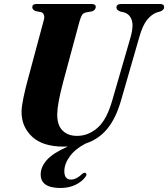

<svg xmlns="http://www.w3.org/2000/svg" viewBox="-20 -720 839 958"><path d="M540.5 -220.5 633 -539.5Q647.5 -592.5 636.5 -622Q625.5 -651.5 596 -659L579.5 -662.5Q561 -670 561 -682.5Q561 -700 585 -700H779.5Q799 -700 799 -684.5Q799 -670 779 -662.5L764 -658.5Q736.5 -649 714 -621Q691.5 -593 675.5 -536.5L583.5 -217.5Q558 -129 515 -77Q472 -25 407.5 -4Q356 22.5 328.5 60Q301 97.5 301 134.5Q301 176 334.5 176Q348.5 176 362.8 168.2Q377 160.5 388.5 149Q399 140 406.5 142.5Q410.5 144.5 411.2 149.8Q412 155 405.5 163.5Q389.5 186 356.8 202Q324 218 282 218Q183 218 183 150.5Q183 113 213.8 78.2Q244.5 43.5 318.5 11Q308 11.5 297 11.5Q193 11.5 140 -38.2Q87 -88 87.5 -163Q88 -189.5 97.2 -233.5Q106.5 -277.5 116 -312.5L198.5 -619.5Q203 -634 199.2 -645Q195.5 -656 186 -659L156 -665Q141 -673 141 -684Q141.5 -700 161 -700H437.5Q458 -700 458 -685Q457.5 -679 453.2 -672.8Q449 -666.5 439.5 -663.5L407 -657.5Q395 -654.5 389 -644.8Q383 -635 376.5 -612.5L296 -314Q280 -254 273 -215.2Q266 -176.5 265.5 -150Q265 -95.5 292 -68.8Q319 -42 364.5 -42Q421 -42 467 -82.5Q513 -123 540.5 -220.5Z"/></svg>

Font: Fraunces 72pt S000
Style: Bold Italic
Weight: 700
Italic angle: -16°
Version: Version 1.000; ttfautohint (v1.8.3)